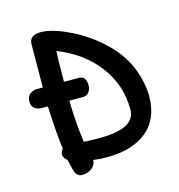

<svg xmlns="http://www.w3.org/2000/svg" viewBox="-82 -538 604 647"><g transform="rotate(-15 220.0 -214.5)"><path d="M75 -283 76 -433Q76 -465 116 -465Q156 -465 216.5 -435.5Q277 -406 326 -359Q409 -279 414 -165Q414 -83 363 -41.5Q312 0 224 0Q200 0 176 -3Q176 13 162 24.5Q148 36 127.5 36Q107 36 101 10L92 -26Q79 -36 79 -47.5Q79 -59 87 -66Q80 -109 75 -217H51Q19 -220 19 -249Q19 -278 51 -283ZM199 -217H150Q151 -143 161 -71Q171 -69 217 -69Q341 -69 341 -135Q341 -220 290.5 -287.5Q240 -355 151 -390Q149 -362 149 -283H200Q226 -283 226 -250Q226 -237 218.5 -227Q211 -217 199 -217Z"/></g></svg>

Font: Patrick Hand SC
Style: Regular
Weight: 400
Designer: Patrick Wagesreiter
Foundry: Patrick Wagesreiter
Version: Version 1.003;PS 001.003;hotconv 1.0.70;makeotf.lib2.5.58329